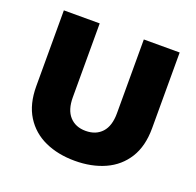

<svg xmlns="http://www.w3.org/2000/svg" viewBox="-100 -628 762 745"><g transform="rotate(20 281.0 -255.0)"><path d="M280.8 12Q211.5 12 157.6 -12.4Q103.6 -36.9 72.8 -86.1Q42 -135.4 42 -209.4V-522.2H190V-217.4Q190 -165.2 214.5 -138.4Q238.9 -111.5 280.8 -111.5Q323.3 -111.5 347.8 -138.4Q372.2 -165.2 372.2 -217.4V-522.2H520.2V-209.4Q520.2 -135.4 489.4 -86.1Q458.6 -36.9 404.4 -12.4Q350.3 12 280.8 12Z"/></g></svg>

Font: TikTok Sans Light
Style: Regular
Weight: 300
Version: Version 4.000